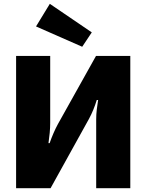

<svg xmlns="http://www.w3.org/2000/svg" viewBox="-20 -982 764 1002"><path d="M660 -690V0H482V-359Q482 -385 485 -410Q488 -435 492 -460H485Q477 -434 467 -409.5Q457 -385 444 -361L244 0H64V-690H242V-341Q242 -316 239.5 -289Q237 -262 233 -235H239Q248 -261 259 -286.5Q270 -312 282 -334L481 -690ZM240 -962 459 -813 409 -738 168 -844Z"/></svg>

Font: Exo 2 ExtraBold
Style: Regular
Weight: 800
Designer: Natanael Gama
Foundry: Natanael Gama
Version: Version 2.010